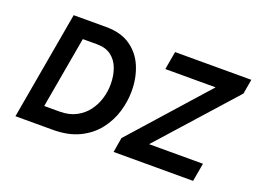

<svg xmlns="http://www.w3.org/2000/svg" viewBox="-105 -935 1557 1170"><g transform="rotate(20 674.0 -350.0)"><path d="M72.5 0 195.5 -700H406.5Q503.5 -700 565.5 -656.2Q627.5 -612.5 656.8 -541Q686 -469.5 686 -385.5Q686 -319 665.8 -251.2Q645.5 -183.5 601.2 -126.5Q557 -69.5 486 -34.8Q415 0 314 0ZM216 -118.5H315.5Q377 -118.5 421.8 -142Q466.5 -165.5 495.2 -203.8Q524 -242 537.8 -288.2Q551.5 -334.5 551.5 -380Q551.5 -437 534.5 -482.8Q517.5 -528.5 482 -555.2Q446.5 -582 391 -582H297.5ZM709 0 725 -95.5 1158.5 -582.5H832.5L853 -700H1347.5L1331 -605L896 -118.5H1245.5L1224.5 0Z"/></g></svg>

Font: Overpass
Style: Bold Italic
Weight: 700
Italic angle: -10°
Designer: Delve Withrington, Dave Bailey, Thomas Jockin
Foundry: Delve Fonts LLC
Version: Version 4.000; ttfautohint (v1.8.3)